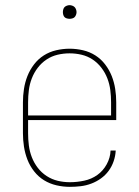

<svg xmlns="http://www.w3.org/2000/svg" viewBox="-20 -717 540 745"><path d="M251 8Q225 8 199 2Q173 -4 151 -17.5Q129 -31 112.5 -52Q96 -73 86.5 -97.5Q77 -122 73 -148Q69 -174 69 -200V-320Q69 -346 73 -372Q77 -398 86.5 -422Q96 -446 112 -467Q128 -488 150 -502Q172 -516 198 -522Q224 -528 250 -528Q276 -528 302 -522Q328 -516 350 -502Q372 -488 388 -467Q404 -446 413.5 -422Q423 -398 427 -372Q431 -346 431 -320V-251H89V-200Q89 -176 92 -152.5Q95 -129 103.5 -107Q112 -85 126.5 -66Q141 -47 161 -34Q181 -21 204 -15.5Q227 -10 251 -10Q279 -10 307 -16Q335 -22 357.5 -38Q380 -54 394 -79.5Q408 -105 409 -133H429Q428 -112 421 -91.5Q414 -71 401.5 -54Q389 -37 371.5 -24.5Q354 -12 334 -4.5Q314 3 293 5.5Q272 8 251 8ZM89 -269H411V-320Q411 -344 408 -367.5Q405 -391 396.5 -413Q388 -435 373.5 -454Q359 -473 339.5 -486Q320 -499 297 -504.5Q274 -510 250 -510Q226 -510 203 -504.5Q180 -499 160.5 -486Q141 -473 126.5 -454Q112 -435 103.5 -413Q95 -391 92 -367.5Q89 -344 89 -320ZM250 -644Q245 -644 239.5 -645.5Q234 -647 230.5 -650.5Q227 -654 225.5 -659.5Q224 -665 224 -670Q224 -675 225.5 -680.5Q227 -686 230.5 -689.5Q234 -693 239.5 -695Q245 -697 250 -697Q255 -697 260.5 -695Q266 -693 269.5 -689.5Q273 -686 275 -680.5Q277 -675 277 -670Q277 -665 275 -659.5Q273 -654 269.5 -650.5Q266 -647 260.5 -645.5Q255 -644 250 -644Z"/></svg>

Font: Iosevka Curly Slab Thin
Style: Regular
Weight: 100
Monospace: yes
Designer: Belleve Invis
Foundry: Belleve Invis
Version: Version 22.1.2; ttfautohint (v1.8.4)